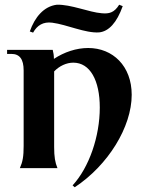

<svg xmlns="http://www.w3.org/2000/svg" viewBox="-20 -711 613 812"><path d="M287 73 296 81C437 -12 537 -174 537 -310C537 -432 457 -508 353 -508C303 -508 252 -491 208 -462C208 -476 206 -489 203 -500H10V-483H28C63 -483 80 -461 80 -413V-94C80 -49 76 -27 64 0H223C213 -24 209 -48 209 -89V-409C231 -432 261 -446 290 -446C361 -446 402 -371 402 -256C402 -134 357 -3 287 73ZM106 -578 120 -573C137 -604 163 -620 201 -615C263 -607 341 -570 399 -574C440 -578 474 -615 499 -685L484 -691C463 -657 441 -652 410 -655C357 -659 280 -693 220 -691C165 -684 127 -638 106 -578Z"/></svg>

Font: Sinistre
Style: Bold
Weight: 700
Designer: Jules Durand
Foundry: Collletttivo
Version: Version 69.420;Glyphs 3.2 (3217)